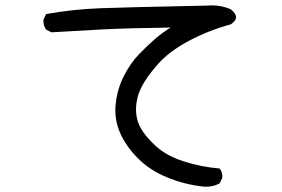

<svg xmlns="http://www.w3.org/2000/svg" viewBox="-20 -673 1040 709"><path d="M727.5 15.6Q659.2 7.8 595.7 -18.6Q532.2 -44.9 488.3 -89.4Q444.3 -133.8 422.9 -183.6Q401.4 -233.4 407.2 -289.1Q413.1 -344.7 437.5 -392.6Q461.9 -440.4 494.1 -473.6Q526.4 -506.8 553.7 -530.3Q581.1 -553.7 610.4 -571.3Q456.1 -569.3 361.3 -564.5Q266.6 -559.6 169.9 -553.7L150.4 -563.5Q138.7 -579.1 140.6 -600.6L150.4 -621.1Q248 -638.7 350.1 -642.6Q452.1 -646.5 743.2 -652.3Q793 -656.2 832 -638.7Q871.1 -608.4 832 -583Q752 -561.5 678.2 -522.5Q604.5 -483.4 562.5 -435.5Q520.5 -387.7 502 -350.6Q483.4 -313.5 482.4 -273.4Q481.4 -233.4 499 -201.2Q516.6 -168.9 555.7 -133.3Q594.7 -97.7 658.2 -77.1Q721.7 -56.6 791 -50.8Q802.7 -37.1 800.8 -15.6L791 3.9Q763.7 19.5 727.5 15.6Z"/></svg>

Font: NaikaiFont
Style: Regular-Lite
Weight: 400
Version: Version 1.67